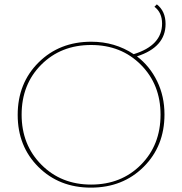

<svg xmlns="http://www.w3.org/2000/svg" viewBox="-20 -854 834 879"><path d="M607 -596Q666 -551 699.5 -482Q733 -413 733 -330Q733 -185 637.5 -90Q542 5 396 5Q251 5 156 -89.5Q61 -184 61 -328Q61 -473 156.5 -568Q252 -663 398 -663Q506 -663 592 -606Q722 -646 722 -746Q722 -797 687 -823L698 -834Q738 -803 738 -744Q738 -638 607 -596ZM397 -9Q535 -9 625 -99.5Q715 -190 715 -329Q715 -467 625 -557.5Q535 -648 397 -648Q259 -648 169 -558Q79 -468 79 -329Q79 -191 169.5 -100Q260 -9 397 -9Z"/></svg>

Font: EauTestSC Thin
Style: Regular
Weight: 250
Designer: Christian Thalmann (Catharsis Fonts)
Version: Version 0.001;PS 000.001;hotconv 1.0.88;makeotf.lib2.5.64775